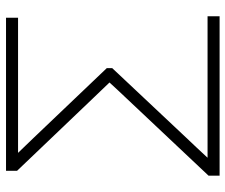

<svg xmlns="http://www.w3.org/2000/svg" viewBox="-77 -691 768 654"><g transform="rotate(-90 307.0 -364.0)"><path d="M35.6 0V-37.6L296.9 -314.9Q311 -329.6 325 -344.7Q338.9 -359.9 353 -375Q338.9 -389.6 325 -404.3Q311 -418.9 296.9 -433.6L52.2 -689.9V-727.5H573.7V-686.5H113.3Q126 -673.3 138.7 -660.2Q151.4 -647 164.1 -633.8L401.9 -384.3V-365.7L164.1 -112.8Q147 -94.7 130.1 -76.9Q113.3 -59.1 96.7 -41H578.6V0Z"/></g></svg>

Font: Inter Display ExtraLight
Style: Regular
Weight: 200
Designer: Rasmus Andersson
Foundry: rsms
Version: Version 4.000;git-a52131595